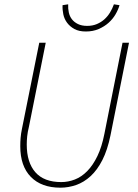

<svg xmlns="http://www.w3.org/2000/svg" viewBox="-20 -858 640 890"><path d="M260 12Q172 12 123 -38Q74 -88 74 -180Q74 -200 75.5 -219Q77 -238 82 -262L162 -660H192L114 -270Q108 -246 106 -226Q104 -206 104 -188Q104 -105 144 -59.5Q184 -14 264 -14Q296 -14 327 -26Q358 -38 384.5 -65Q411 -92 431.5 -134.5Q452 -177 464 -238L548 -660H578L492 -230Q478 -162 454.5 -116Q431 -70 400 -41.5Q369 -13 333 -0.5Q297 12 260 12ZM378 -712Q346 -712 325 -723.5Q304 -735 291 -752.5Q278 -770 273.5 -791.5Q269 -813 270 -834L296 -838Q295 -818 299 -800Q303 -782 313.5 -768.5Q324 -755 341.5 -746.5Q359 -738 384 -738Q409 -738 429 -746.5Q449 -755 464 -768.5Q479 -782 490 -800Q501 -818 508 -838L534 -834Q528 -813 515.5 -791.5Q503 -770 483.5 -752.5Q464 -735 437.5 -723.5Q411 -712 378 -712Z"/></svg>

Font: Source Code Pro ExtraLight
Style: Italic
Weight: 200
Italic angle: -11°
Monospace: yes
Designer: Paul D. Hunt, Teo Tuominen
Foundry: Adobe Systems Incorporated
Version: Version 1.050;PS 1.000;hotconv 16.6.51;makeotf.lib2.5.65220